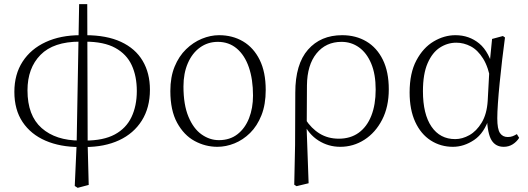

<svg xmlns="http://www.w3.org/2000/svg" viewBox="-20 -691 2537 922"><path d="M339 202 348 1 360 -671H399L401 3L406 197L353 211ZM362 15Q269 15 198.5 -15.5Q128 -46 88.5 -105Q49 -164 49 -250Q49 -334 88.5 -395Q128 -456 199.5 -489Q271 -522 366 -522L363 -491Q237 -491 174.5 -427.5Q112 -364 112 -257Q112 -136 180 -76Q248 -16 364 -16ZM388 15 389 -16Q477 -16 531.5 -45.5Q586 -75 611.5 -129Q637 -183 637 -254Q637 -325 612.5 -378Q588 -431 533.5 -461Q479 -491 388 -491L390 -522Q492 -522 561 -490Q630 -458 665 -399Q700 -340 700 -260Q700 -174 661 -112Q622 -50 552 -17.5Q482 15 388 15Z M1024 14Q966 14 914.5 -14Q863 -42 830.5 -101.5Q798 -161 798 -254Q798 -321 818.5 -371Q839 -421 873.5 -454.5Q908 -488 949.5 -505Q991 -522 1032 -522Q1097 -522 1147.5 -492Q1198 -462 1227 -403.5Q1256 -345 1256 -259Q1256 -189 1235.5 -137.5Q1215 -86 1181 -52.5Q1147 -19 1106 -2.5Q1065 14 1024 14ZM1031 -18Q1084 -18 1120.5 -46.5Q1157 -75 1176 -123.5Q1195 -172 1195 -232Q1195 -310 1175 -368Q1155 -426 1117 -458Q1079 -490 1026 -490Q978 -490 940.5 -463Q903 -436 882 -387.5Q861 -339 861 -276Q861 -188 885 -130.5Q909 -73 948 -45.5Q987 -18 1031 -18Z M1393 196 1397 5 1398 -246Q1398 -383 1459 -452.5Q1520 -522 1623 -522Q1689 -522 1739.5 -492Q1790 -462 1818.5 -404Q1847 -346 1847 -262Q1847 -178 1815 -116Q1783 -54 1730 -20Q1677 14 1614 14Q1557 14 1509.5 -16Q1462 -46 1436 -103H1433L1446 -119Q1475 -74 1515 -49.5Q1555 -25 1607 -25Q1663 -25 1702.5 -53.5Q1742 -82 1763 -135Q1784 -188 1784 -261Q1784 -335 1762.5 -386Q1741 -437 1704 -463.5Q1667 -490 1620 -490Q1545 -490 1500 -434.5Q1455 -379 1454 -281L1453 -97L1452 -89L1462 189L1404 203Z M2155 14Q2096 14 2048.5 -16.5Q2001 -47 1974 -105.5Q1947 -164 1947 -247Q1947 -340 1979.5 -401Q2012 -462 2062.5 -492Q2113 -522 2167 -522Q2233 -522 2281.5 -482Q2330 -442 2352 -349H2360L2338 -296Q2326 -368 2300 -409.5Q2274 -451 2240.5 -468.5Q2207 -486 2171 -486Q2129 -486 2092.5 -462.5Q2056 -439 2033.5 -387.5Q2011 -336 2011 -253Q2011 -143 2052 -83Q2093 -23 2166 -23Q2200 -23 2234 -42Q2268 -61 2293 -102Q2318 -143 2322 -207L2332 -393L2343 -504L2395 -518L2405 -511Q2398 -461 2391.5 -404.5Q2385 -348 2379.5 -293.5Q2374 -239 2371 -194.5Q2368 -150 2368 -123Q2368 -71 2381 -52Q2394 -33 2418 -33Q2432 -33 2442 -37Q2452 -41 2462 -47L2473 -29Q2461 -10 2442 2Q2423 14 2399 14Q2360 14 2340.5 -17.5Q2321 -49 2318 -128H2330Q2306 -52 2257 -19Q2208 14 2155 14Z"/></svg>

Font: Source Han Serif JP VF
Style: Regular
Weight: 250
Designer: Ryoko NISHIZUKA 西塚涼子 (kana & ideographs); Frank Grießhammer (Latin, Greek & Cyrillic); Wenlong ZHANG 张文龙 (bopomofo); San
Foundry: Adobe
Version: Version 2.001;hotconv 1.1.0;makeotfexe 2.6.0